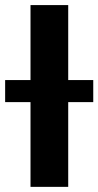

<svg xmlns="http://www.w3.org/2000/svg" viewBox="-59 -727 383 747"><path d="M206.4 0H59.7V-707.2H206.4ZM-39 -415.5H303.8V-329.7H-39Z"/></svg>

Font: Pretendard Variable
Style: Regular
Weight: 400
Designer: Base glyphs from Inter by Rasmus Andersson; Hangul glyphs from Noto Sans CJK(Source Han Sans) by Jang Soo-young and Kang
Foundry: Kil Hyung-jin
Version: Version 1.100;FEAKit 1.0